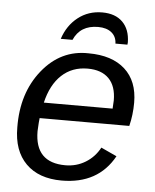

<svg xmlns="http://www.w3.org/2000/svg" viewBox="-52 -761 660 815"><g transform="rotate(5 278.0 -353.0)"><path d="M507 -246H125Q123 -233 121 -190Q121 -56 251 -56Q298 -56 336.5 -79.5Q375 -103 397 -144L464 -113Q396 10 241 10Q143 10 88.5 -44.5Q34 -99 34 -198Q32 -345 111 -443Q190 -541 308 -538Q408 -538 463.5 -488Q519 -438 519 -346Q519 -294 507 -246ZM137 -313H430L432 -348Q432 -409 400.5 -441Q369 -473 310 -473Q244 -473 199.5 -431.5Q155 -390 137 -313ZM351 -716Q407 -716 438 -685Q469 -654 470 -599L469 -589H418Q417 -619 396 -636Q375 -653 339 -653Q263 -653 235 -589H185Q204 -647 248 -681.5Q292 -716 351 -716Z"/></g></svg>

Font: Libra Sans
Style: Italic
Weight: 400
Italic angle: -12°
Foundry: Context Ltd
Version: Version 1.002